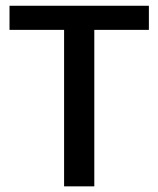

<svg xmlns="http://www.w3.org/2000/svg" viewBox="-20 -660 561 680"><path d="M507.3 -639.6V-554.2H314V0H207V-554.2H13.7V-639.6Z"/></svg>

Font: Yantramanav Medium
Style: Regular
Weight: 500
Version: Version 1.001;PS 1.0;hotconv 1.0.72;makeotf.lib2.5.5900; ttf